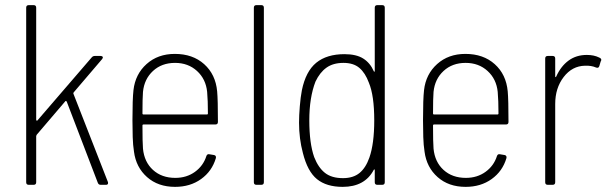

<svg xmlns="http://www.w3.org/2000/svg" viewBox="-20 -720 2379 748"><path d="M82 -10V-690Q82 -700 92 -700H111Q121 -700 121 -690V-253Q121 -251 123 -250Q125 -249 126 -251L337 -496Q342 -502 349 -502H372Q378 -502 380 -498.5Q382 -495 378 -490L267 -360Q265 -357 266 -355L400 -12Q401 -10 401 -7Q401 0 393 0H372Q364 0 361 -8L240 -324Q239 -326 237 -326.5Q235 -327 234 -325L123 -195Q121 -191 121 -190V-10Q121 0 111 0H92Q82 0 82 -10Z M784 -112Q787 -121 796 -119L814 -116Q819 -115 820.5 -111.5Q822 -108 821 -104Q806 -53 763.5 -22.5Q721 8 662 8Q596 8 553 -30Q510 -68 502 -129Q498 -154 497 -186Q496 -218 496 -251Q496 -335 500 -369Q507 -431 551 -470.5Q595 -510 661 -510Q731 -510 775.5 -470Q820 -430 826 -364Q829 -332 829 -245Q829 -235 819 -235H539Q535 -235 535 -231Q535 -165 537 -141Q542 -89 576 -58Q610 -27 663 -27Q707 -27 739.5 -50.5Q772 -74 784 -112ZM537 -362Q535 -338 535 -278Q535 -274 539 -274H786Q790 -274 790 -278Q790 -328 787 -362Q782 -412 747.5 -443.5Q713 -475 662 -475Q610 -475 576 -443.5Q542 -412 537 -362Z M969 -10V-690Q969 -700 979 -700H998Q1008 -700 1008 -690V-10Q1008 0 998 0H979Q969 0 969 -10Z M1450 -700H1469Q1479 -700 1479 -690V-10Q1479 0 1469 0H1450Q1440 0 1440 -10V-57Q1440 -60 1438.5 -60Q1437 -60 1436 -58Q1401 8 1315 8Q1252 8 1215 -22Q1178 -52 1160 -124Q1145 -180 1145 -242Q1145 -270 1148 -306Q1151 -342 1156 -368Q1171 -442 1212 -475.5Q1253 -509 1322 -509Q1368 -509 1395 -492Q1422 -475 1436 -443Q1437 -440 1438.5 -440.5Q1440 -441 1440 -444V-690Q1440 -700 1450 -700ZM1438 -251Q1438 -348 1417 -398Q1403 -436 1380 -455.5Q1357 -475 1318 -475Q1278 -475 1252 -456.5Q1226 -438 1209 -402Q1185 -340 1185 -251Q1185 -162 1204 -108Q1220 -67 1246 -46.5Q1272 -26 1316 -26Q1356 -26 1380.5 -46Q1405 -66 1419 -106Q1438 -160 1438 -251Z M1916 -112Q1919 -121 1928 -119L1946 -116Q1951 -115 1952.5 -111.5Q1954 -108 1953 -104Q1938 -53 1895.5 -22.5Q1853 8 1794 8Q1728 8 1685 -30Q1642 -68 1634 -129Q1630 -154 1629 -186Q1628 -218 1628 -251Q1628 -335 1632 -369Q1639 -431 1683 -470.5Q1727 -510 1793 -510Q1863 -510 1907.5 -470Q1952 -430 1958 -364Q1961 -332 1961 -245Q1961 -235 1951 -235H1671Q1667 -235 1667 -231Q1667 -165 1669 -141Q1674 -89 1708 -58Q1742 -27 1795 -27Q1839 -27 1871.5 -50.5Q1904 -74 1916 -112ZM1669 -362Q1667 -338 1667 -278Q1667 -274 1671 -274H1918Q1922 -274 1922 -278Q1922 -328 1919 -362Q1914 -412 1879.5 -443.5Q1845 -475 1794 -475Q1742 -475 1708 -443.5Q1674 -412 1669 -362Z M2314 -496 2318 -494Q2324 -490 2322 -484L2320 -480L2315 -463Q2312 -453 2302 -457Q2284 -465 2259 -464Q2209 -463 2176 -420Q2143 -377 2143 -315V-10Q2143 0 2133 0H2114Q2104 0 2104 -10V-492Q2104 -502 2114 -502H2133Q2143 -502 2143 -492V-423Q2143 -420 2144.5 -419.5Q2146 -419 2147 -422Q2165 -462 2195 -484Q2225 -506 2266 -506Q2294 -506 2314 -496Z"/></svg>

Font: Barlow Semi Condensed ExLight
Style: Regular
Weight: 275
Width: 4
Designer: Jeremy Tribby
Foundry: Tribby Type
Version: Version 1.408